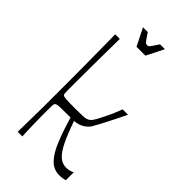

<svg xmlns="http://www.w3.org/2000/svg" viewBox="-267 -949 1033 1033"><g transform="rotate(45 249.5 -432.0)"><path d="M87.4 1.7Q88.4 -54.9 88.9 -91.5Q89.4 -128.1 89.9 -151Q90.4 -173.9 90.4 -190.3Q90.4 -206.7 90.4 -221.7Q90.4 -236.7 90.4 -257.7Q90.4 -278.7 90.4 -316Q90.4 -353.3 90.4 -402.7Q90.4 -452.1 89.9 -508.4Q89.4 -564.7 88.9 -624.1Q88.4 -683.4 87.4 -740H122.6Q121.6 -682.1 121.1 -619.9Q120.6 -557.6 120.1 -500.7Q119.6 -443.9 119.6 -403.1Q119.6 -362.3 119.6 -348.6Q119.6 -330.1 120.6 -323.1Q121.7 -316.1 124.4 -312.6Q130.1 -307.9 151.2 -306.6Q172.3 -305.3 217.9 -305.3Q256.3 -305.3 275.1 -306.3Q293.9 -307.3 302.1 -310.4Q310.4 -313.4 316.6 -317.9Q327.1 -325.7 338.7 -346.4Q350.3 -367.1 361.6 -390.6Q372.9 -413.7 378 -425.4Q383.1 -437.1 387.9 -448.6Q392.6 -460.1 401.1 -482.9H442.3Q415 -426.1 396.6 -390.9Q378.3 -355.7 367.7 -335.4Q357.1 -315 350.9 -305.1Q344.7 -295.1 339.9 -290Q332.1 -281.3 320.2 -273.1Q308.3 -264.9 293.1 -259.9Q278 -254.9 260.4 -254Q286 -180.4 308.4 -134.3Q330.7 -88.1 354.1 -67Q377.6 -45.9 407.3 -45.9Q420.6 -45.9 433.3 -49.1Q446 -52.4 454.7 -57.7V2.4Q450.9 4 443.6 5.9Q436.4 7.7 428.3 8.4Q420.1 9.1 410.7 9.1Q366.6 9.1 336.1 -23.1Q305.6 -55.3 281.6 -114.6Q257.6 -173.9 233.6 -253.9Q174.7 -253.9 151.6 -252.8Q128.6 -251.7 123.4 -245Q119.4 -240.6 118.9 -228.1Q118.4 -215.7 118.4 -176.4Q118.4 -171.6 118.5 -150.9Q118.6 -130.1 119.1 -101.9Q119.7 -73.7 120.6 -45.7Q121.6 -17.7 122.6 1.7ZM216.1 -773.7 166.4 -872.6H202.7Q220.6 -846.3 228.4 -835.2Q236.1 -824.1 240.4 -822.1Q244.6 -820 249.9 -820Q256.1 -820 259.9 -822.1Q263.6 -824.1 271.2 -835.2Q278.9 -846.3 296.3 -872.6H333.3L283.6 -773.7Z"/></g></svg>

Font: Ojuju ExtraLight
Style: Regular
Weight: 200
Designer: Chisaokwu Joboson, Mirko Velimirovic
Foundry: Udi Foundry
Version: Version 1.000